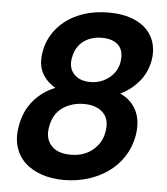

<svg xmlns="http://www.w3.org/2000/svg" viewBox="-54 -801 751 865"><g transform="rotate(5 321.5 -368.5)"><path d="M193 -394Q152 -417 131.5 -456Q111 -495 122 -555Q129 -594 150.5 -629.5Q172 -665 207 -692.5Q242 -720 291.5 -736.5Q341 -753 403 -753Q465 -753 508.5 -736.5Q552 -720 577.5 -692.5Q603 -665 612 -629Q621 -593 614 -555Q603 -497 568 -456.5Q533 -416 486 -394Q537 -371 560 -324.5Q583 -278 572 -211Q562 -157 534.5 -115Q507 -73 466 -44Q425 -15 374 0.5Q323 16 267 16Q211 16 165.5 0.5Q120 -15 89.5 -44Q59 -73 46.5 -115Q34 -157 44 -211Q56 -278 95.5 -324.5Q135 -371 193 -394ZM382 -637Q333 -637 298.5 -611Q264 -585 255 -534Q247 -489 273 -461.5Q299 -434 347 -434Q394 -434 430.5 -462Q467 -490 475 -535Q483 -585 458 -611Q433 -637 382 -637ZM328 -333Q273 -333 231.5 -304.5Q190 -276 180 -217Q170 -165 198.5 -132.5Q227 -100 288 -100Q347 -100 387 -133Q427 -166 435 -217Q445 -273 414.5 -303Q384 -333 328 -333Z"/></g></svg>

Font: SVN-Poppins SemiBold
Style: Italic
Weight: 600
Italic angle: -10°
Designer: Ninad Kale (Devanagari), Jonny Pinhorn (Latin)
Foundry: Indian Type Foundry
Version: Version 3.002 2017; ttfautohint (v1.8.3)